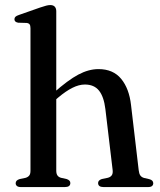

<svg xmlns="http://www.w3.org/2000/svg" viewBox="-20 -758 650 778"><path d="M208 -712.5V-66.5Q208 -53.5 213 -46.8Q218 -40 227.5 -37.5L250 -32.5Q265 -27.5 265 -16.5Q265 0 243 0H64.5Q54 0 48.8 -4.2Q43.5 -8.5 43.5 -15.5Q43.5 -21.5 47.5 -25.8Q51.5 -30 60 -32.5L84 -37.5Q93.5 -40.5 98.5 -46.8Q103.5 -53 103.5 -66V-643.5Q103.5 -654.5 100 -659.2Q96.5 -664 88 -665L53.5 -666Q45.5 -667.5 42 -671Q38.5 -674.5 38.5 -680Q38.5 -686 42.5 -690Q46.5 -694 57 -697.5L142.5 -727.5Q157.5 -732.5 166.8 -735Q176 -737.5 183.5 -737.5Q196 -737.5 202 -730.8Q208 -724 208 -712.5ZM194 -344 175.5 -363 197 -381.5Q255.5 -433.5 297.5 -455.8Q339.5 -478 379 -478Q438.5 -478 471 -438.5Q503.5 -399 511 -332L542 -68.5Q543.5 -54.5 548.5 -47.2Q553.5 -40 563.5 -37L585 -32Q593 -30 597 -25.8Q601 -21.5 601 -15.5Q601 -8.5 596 -4.2Q591 0 580 0H399.5Q377.5 0 377.5 -16.5Q377.5 -27.5 392.5 -32.5L416.5 -37.5Q427 -40 432.5 -47.2Q438 -54.5 436.5 -68.5L407 -316Q401 -366 381.2 -390.8Q361.5 -415.5 324 -415.5Q300 -415.5 273.5 -402.2Q247 -389 215.5 -362.5Z"/></svg>

Font: Fraunces 24pt
Style: Regular
Weight: 400
Version: Version 1.000;[b76b70a41]